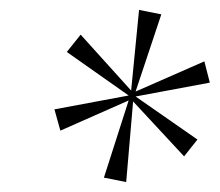

<svg xmlns="http://www.w3.org/2000/svg" viewBox="-20 -781 444 388"><path d="M235 -413 190 -422 240 -578 102 -517 90 -560 240 -588 115 -676 143 -711 245 -598 261 -761 306 -752 254 -596 393 -657 404 -614 254 -586 379 -499 352 -465 249 -576Z"/></svg>

Font: Noto Serif Display Condensed ExtraLight
Style: Italic
Weight: 200
Width: 3
Italic angle: -12°
Designer: Monotype Design Team
Foundry: Monotype Imaging Inc.
Version: Version 2.009